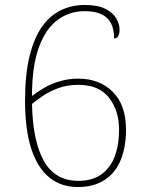

<svg xmlns="http://www.w3.org/2000/svg" viewBox="-20 -744 599 774"><path d="M293 10Q227 10 179.5 -28Q132 -66 106.5 -143Q81 -220 81 -338Q81 -445 99.5 -519Q118 -593 150.5 -638Q183 -683 227 -703.5Q271 -724 322 -724Q373 -724 403.5 -709Q434 -694 448 -671Q462 -648 462 -624Q462 -608 456.5 -598.5Q451 -589 440 -589Q440 -628 426.5 -652Q413 -676 387 -687.5Q361 -699 321 -699Q260 -699 212 -663.5Q164 -628 136.5 -552.5Q109 -477 109 -357Q132 -375 160 -391Q188 -407 222.5 -417Q257 -427 296 -427Q381 -427 434.5 -374Q488 -321 488 -220Q488 -152 467 -100Q446 -48 402.5 -19Q359 10 293 10ZM296 -15Q352 -15 388.5 -41Q425 -67 442.5 -113.5Q460 -160 460 -221Q460 -298 419.5 -350Q379 -402 296 -402Q251 -402 214.5 -388.5Q178 -375 152 -357Q126 -339 109 -325Q112 -175 157 -95Q202 -15 296 -15Z"/></svg>

Font: Noto Serif Thai Thin
Style: Regular
Weight: 250
Version: Version 2.001